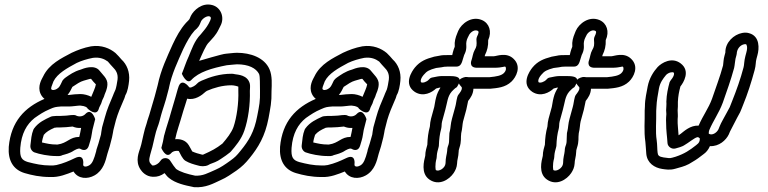

<svg xmlns="http://www.w3.org/2000/svg" viewBox="-20 -753 3332 833"><path d="M332 -198C330 -188 327 -170 324 -159C282 -159 273 -132 230 -126H225C201 -126 184 -130 162 -135C163 -146 167 -159 170 -168C181 -181 194 -189 217 -199C219 -199 222 -199 226 -200H240C258 -200 276 -202 295 -204C307 -199 318 -197 332 -198ZM261 -251C254 -251 247 -250 240 -250H224C220 -250 215 -249 211 -249C208 -249 204 -248 201 -247C175 -235 148 -223 128 -196C127 -194 126 -192 125 -191C116 -169 115 -148 112 -123C110 -108 119 -96 129 -92C151 -84 190 -76 223 -76C244 -74 250 -80 251 -80C262 -83 284 -88 301 -100C317 -109 325 -110 329 -107C332 -105 357 -91 366 -123C370 -138 375 -149 378 -171C379 -179 380 -184 381 -189L393 -236C393 -236 378 -287 351 -259C343 -250 329 -245 314 -250C310 -252 307 -254 299 -254H297C283 -254 272 -251 261 -251ZM328 -295C352 -293 359 -286 360 -282C360 -282 399 -244 409 -282C410 -287 415 -295 419 -304L424 -319C426 -324 431 -331 434 -343C436 -349 445 -365 446 -386C448 -412 424 -430 413 -445C390 -476 340 -455 330 -451C301 -443 281 -428 265 -417C259 -413 256 -409 256 -409C253 -406 251 -404 250 -401C240 -380 238 -374 226 -367C218 -362 205 -360 202 -367C201 -370 204 -381 212 -400C229 -434 270 -457 313 -480C334 -490 358 -497 383 -502C413 -506 433 -497 448 -486C455 -478 463 -468 471 -460C482 -449 493 -434 490 -408C488 -393 484 -372 481 -364C473 -348 473 -344 470 -338C458 -310 444 -278 435 -244L423 -201C420 -188 419 -173 418 -169L407 -130C404 -118 398 -106 397 -96C388 -63 381 -43 366 -35C356 -29 339 -27 341 -41C341 -41 348 -88 305 -67C280 -55 255 -44 225 -37C215 -35 208 -35 199 -35C162 -35 132 -42 101 -50C75 -58 65 -69 68 -112C73 -174 96 -214 130 -241C153 -257 169 -268 195 -279C217 -289 221 -289 244 -291H281C293 -291 318 -295 328 -295ZM376 -333C363 -340 344 -345 329 -345C315 -345 293 -343 279 -341H273C283 -353 287 -362 294 -376C312 -388 328 -399 343 -403C356 -406 370 -412 375 -411C380 -404 389 -394 396 -387C394 -373 383 -351 376 -333ZM173 -324C87 -287 28 -226 18 -116C14 -57 37 -17 87 -2C118 7 153 15 198 15C236 17 271 2 299 -9C319 24 360 25 390 8C429 -14 438 -55 446 -86C449 -97 453 -107 456 -118L466 -157C469 -170 471 -184 472 -189L483 -232C491 -260 504 -291 516 -318C522 -330 523 -339 524 -340C534 -356 538 -383 540 -402C544 -441 530 -474 507 -495C500 -503 489 -516 481 -523C457 -543 421 -559 375 -552C343 -546 317 -536 291 -524C248 -501 193 -476 167 -421C162 -411 141 -379 156 -346C160 -337 166 -330 173 -324Z M1014 -377V-359C1016 -306 1007 -243 993 -202C984 -177 964 -152 945 -130C918 -109 899 -99 861 -82H857C841 -86 827 -90 814 -96C809 -104 805 -114 799 -123C785 -146 760 -151 740 -149C747 -184 760 -218 770 -254L775 -271C779 -286 787 -306 792 -325C826 -317 856 -340 872 -355L878 -359C908 -372 945 -383 984 -383C995 -383 1010 -379 1014 -377ZM723 -89C732 -100 754 -100 756 -97C762 -87 771 -63 785 -55C802 -45 820 -40 839 -35C845 -33 851 -32 857 -32H862C879 -32 887 -39 891 -41C904 -46 921 -51 939 -64C953 -73 967 -83 978 -92L982 -96C1001 -118 1027 -148 1040 -186C1057 -235 1066 -301 1064 -359C1064 -363 1066 -380 1064 -389C1055 -428 1011 -429 1000 -431C991 -433 990 -433 984 -433C935 -433 891 -419 857 -404C853 -403 849 -400 849 -400C836 -395 834 -386 821 -379C805 -370 801 -373 798 -378C798 -378 766 -419 753 -372C752 -368 750 -364 749 -359L742 -334C738 -319 732 -300 727 -283L722 -266C714 -235 702 -203 693 -168C693 -167 692 -166 692 -165C690 -150 684 -125 680 -111C680 -111 700 -62 723 -89ZM844 -489C858 -520 872 -555 886 -569C886 -569 888 -570 888 -571C901 -586 916 -599 929 -626L936 -640C956 -676 939 -721 901 -731C856 -743 820 -708 808 -684L802 -670C800 -667 797 -664 787 -654C762 -626 745 -594 729 -560C705 -506 678 -451 664 -383L651 -334C647 -320 641 -300 636 -283L631 -266C627 -250 621 -237 616 -217C605 -187 600 -154 593 -127L589 -113C584 -95 564 -55 590 -17C596 -8 613 13 643 14C663 15 679 9 694 -2C699 4 705 13 713 19C741 42 782 51 817 58C818 58 820 59 821 59C873 63 907 42 936 29C964 17 985 1 1006 -13C1030 -30 1045 -45 1062 -66C1101 -114 1130 -162 1145 -240C1153 -285 1159 -309 1158 -358C1159 -385 1162 -424 1149 -453C1127 -503 1067 -524 1008 -524C993 -524 966 -520 961 -520C946 -520 846 -489 844 -489ZM964 -470C978 -471 1001 -474 1008 -474C1059 -474 1091 -457 1104 -432C1109 -419 1107 -387 1108 -358C1109 -314 1105 -296 1096 -250C1083 -181 1060 -143 1023 -98C1007 -78 999 -70 978 -55C957 -40 937 -26 916 -17C881 -2 861 11 826 9C792 2 762 -7 744 -20C739 -25 727 -42 719 -55C715 -62 707 -67 698 -67H697C688 -67 680 -62 676 -55C669 -44 655 -35 644 -35C639 -35 641 -35 631 -46C624 -58 629 -72 637 -101L641 -115C649 -146 654 -177 663 -200C669 -215 674 -234 679 -254L684 -271C688 -284 695 -304 700 -322L713 -371V-372C725 -432 751 -486 775 -540C791 -573 806 -600 824 -620C828 -624 840 -632 847 -648L853 -662C861 -675 879 -685 889 -682C893 -681 898 -677 892 -664L885 -650C875 -632 866 -622 851 -604C823 -576 811 -537 799 -509C787 -484 778 -454 769 -433C769 -433 790 -384 810 -406C843 -441 898 -457 964 -470Z M1509 -198C1507 -188 1504 -170 1501 -159C1459 -159 1450 -132 1407 -126H1402C1378 -126 1361 -130 1339 -135C1340 -146 1344 -159 1347 -168C1358 -181 1371 -189 1394 -199C1396 -199 1399 -199 1403 -200H1417C1435 -200 1453 -202 1472 -204C1484 -199 1495 -197 1509 -198ZM1438 -251C1431 -251 1424 -250 1417 -250H1401C1397 -250 1392 -249 1388 -249C1385 -249 1381 -248 1378 -247C1352 -235 1325 -223 1305 -196C1304 -194 1303 -192 1302 -191C1293 -169 1292 -148 1289 -123C1287 -108 1296 -96 1306 -92C1328 -84 1367 -76 1400 -76C1421 -74 1427 -80 1428 -80C1439 -83 1461 -88 1478 -100C1494 -109 1502 -110 1506 -107C1509 -105 1534 -91 1543 -123C1547 -138 1552 -149 1555 -171C1556 -179 1557 -184 1558 -189L1570 -236C1570 -236 1555 -287 1528 -259C1520 -250 1506 -245 1491 -250C1487 -252 1484 -254 1476 -254H1474C1460 -254 1449 -251 1438 -251ZM1505 -295C1529 -293 1536 -286 1537 -282C1537 -282 1576 -244 1586 -282C1587 -287 1592 -295 1596 -304L1601 -319C1603 -324 1608 -331 1611 -343C1613 -349 1622 -365 1623 -386C1625 -412 1601 -430 1590 -445C1567 -476 1517 -455 1507 -451C1478 -443 1458 -428 1442 -417C1436 -413 1433 -409 1433 -409C1430 -406 1428 -404 1427 -401C1417 -380 1415 -374 1403 -367C1395 -362 1382 -360 1379 -367C1378 -370 1381 -381 1389 -400C1406 -434 1447 -457 1490 -480C1511 -490 1535 -497 1560 -502C1590 -506 1610 -497 1625 -486C1632 -478 1640 -468 1648 -460C1659 -449 1670 -434 1667 -408C1665 -393 1661 -372 1658 -364C1650 -348 1650 -344 1647 -338C1635 -310 1621 -278 1612 -244L1600 -201C1597 -188 1596 -173 1595 -169L1584 -130C1581 -118 1575 -106 1574 -96C1565 -63 1558 -43 1543 -35C1533 -29 1516 -27 1518 -41C1518 -41 1525 -88 1482 -67C1457 -55 1432 -44 1402 -37C1392 -35 1385 -35 1376 -35C1339 -35 1309 -42 1278 -50C1252 -58 1242 -69 1245 -112C1250 -174 1273 -214 1307 -241C1330 -257 1346 -268 1372 -279C1394 -289 1398 -289 1421 -291H1458C1470 -291 1495 -295 1505 -295ZM1553 -333C1540 -340 1521 -345 1506 -345C1492 -345 1470 -343 1456 -341H1450C1460 -353 1464 -362 1471 -376C1489 -388 1505 -399 1520 -403C1533 -406 1547 -412 1552 -411C1557 -404 1566 -394 1573 -387C1571 -373 1560 -351 1553 -333ZM1350 -324C1264 -287 1205 -226 1195 -116C1191 -57 1214 -17 1264 -2C1295 7 1330 15 1375 15C1413 17 1448 2 1476 -9C1496 24 1537 25 1567 8C1606 -14 1615 -55 1623 -86C1626 -97 1630 -107 1633 -118L1643 -157C1646 -170 1648 -184 1649 -189L1660 -232C1668 -260 1681 -291 1693 -318C1699 -330 1700 -339 1701 -340C1711 -356 1715 -383 1717 -402C1721 -441 1707 -474 1684 -495C1677 -503 1666 -516 1658 -523C1634 -543 1598 -559 1552 -552C1520 -546 1494 -536 1468 -524C1425 -501 1370 -476 1344 -421C1339 -411 1318 -379 1333 -346C1337 -337 1343 -330 1350 -324Z M1968 -619 1964 -609C1956 -590 1951 -572 1953 -552C1953 -547 1951 -549 1945 -527L1942 -514H1921C1908 -514 1897 -514 1885 -511L1863 -507C1862 -507 1861 -506 1860 -506C1830 -498 1803 -488 1780 -460C1767 -444 1729 -388 1780 -354C1817 -331 1854 -352 1872 -369L1887 -373H1891C1883 -360 1876 -347 1872 -330C1867 -311 1867 -302 1864 -289L1850 -238C1847 -227 1846 -217 1845 -204C1838 -178 1835 -155 1834 -125C1831 -114 1825 -96 1825 -77C1820 -56 1804 -1 1843 26C1885 55 1929 26 1948 -2C1956 -14 1962 -27 1963 -43C1963 -60 1969 -70 1970 -96C1970 -101 1970 -100 1973 -111C1983 -141 1978 -154 1981 -175C1986 -194 1986 -214 1989 -226L2003 -277C2007 -293 2008 -303 2011 -315C2022 -329 2033 -345 2034 -368H2104H2107C2137 -371 2172 -373 2199 -399C2219 -418 2244 -464 2208 -498C2177 -528 2134 -509 2123 -509H2083C2083 -510 2084 -512 2084 -514C2094 -534 2099 -554 2098 -579C2115 -616 2103 -652 2071 -666C2026 -685 1982 -651 1968 -619ZM1924 -423H1896C1889 -423 1884 -422 1877 -421L1862 -418C1851 -416 1848 -416 1841 -408C1831 -397 1814 -392 1807 -396C1805 -398 1802 -409 1818 -428C1832 -445 1843 -450 1872 -458L1895 -461C1903 -463 1911 -464 1921 -464H1960C1980 -464 1984 -482 1989 -499L1994 -515C1995 -517 2005 -533 2003 -557C2002 -567 2004 -579 2009 -589L2014 -599C2018 -609 2035 -626 2051 -620C2055 -618 2059 -617 2054 -604L2050 -595C2048 -591 2047 -586 2047 -582C2049 -556 2048 -551 2039 -535C2032 -523 2030 -504 2026 -493C2026 -493 2011 -459 2050 -459H2123C2163 -459 2169 -467 2173 -463C2176 -460 2178 -447 2165 -435C2154 -425 2135 -421 2103 -418H2014C2008 -419 2004 -419 1999 -419C1999 -419 1982 -416 1974 -407C1972 -423 1945 -423 1924 -423ZM1971 -391C1973 -387 1976 -382 1982 -376C1986 -372 1984 -362 1974 -349L1968 -341C1966 -338 1965 -335 1964 -332C1959 -313 1959 -303 1955 -289L1941 -238C1935 -217 1935 -197 1932 -186C1930 -179 1929 -174 1929 -160C1928 -140 1929 -136 1926 -126C1924 -121 1920 -111 1920 -98C1919 -84 1913 -70 1913 -45C1912 -23 1883 -7 1871 -15C1870 -15 1866 -37 1874 -66C1875 -70 1875 -77 1875 -77C1876 -91 1879 -100 1883 -115C1883 -117 1884 -119 1884 -120C1885 -149 1888 -172 1894 -194C1897 -205 1895 -215 1898 -226L1912 -277C1921 -309 1921 -334 1940 -356L1949 -365C1953 -369 1957 -372 1962 -375C1962 -375 1967 -382 1971 -391Z M2478 -619 2474 -609C2466 -590 2461 -572 2463 -552C2463 -547 2461 -549 2455 -527L2452 -514H2431C2418 -514 2407 -514 2395 -511L2373 -507C2372 -507 2371 -506 2370 -506C2340 -498 2313 -488 2290 -460C2277 -444 2239 -388 2290 -354C2327 -331 2364 -352 2382 -369L2397 -373H2401C2393 -360 2386 -347 2382 -330C2377 -311 2377 -302 2374 -289L2360 -238C2357 -227 2356 -217 2355 -204C2348 -178 2345 -155 2344 -125C2341 -114 2335 -96 2335 -77C2330 -56 2314 -1 2353 26C2395 55 2439 26 2458 -2C2466 -14 2472 -27 2473 -43C2473 -60 2479 -70 2480 -96C2480 -101 2480 -100 2483 -111C2493 -141 2488 -154 2491 -175C2496 -194 2496 -214 2499 -226L2513 -277C2517 -293 2518 -303 2521 -315C2532 -329 2543 -345 2544 -368H2614H2617C2647 -371 2682 -373 2709 -399C2729 -418 2754 -464 2718 -498C2687 -528 2644 -509 2633 -509H2593C2593 -510 2594 -512 2594 -514C2604 -534 2609 -554 2608 -579C2625 -616 2613 -652 2581 -666C2536 -685 2492 -651 2478 -619ZM2434 -423H2406C2399 -423 2394 -422 2387 -421L2372 -418C2361 -416 2358 -416 2351 -408C2341 -397 2324 -392 2317 -396C2315 -398 2312 -409 2328 -428C2342 -445 2353 -450 2382 -458L2405 -461C2413 -463 2421 -464 2431 -464H2470C2490 -464 2494 -482 2499 -499L2504 -515C2505 -517 2515 -533 2513 -557C2512 -567 2514 -579 2519 -589L2524 -599C2528 -609 2545 -626 2561 -620C2565 -618 2569 -617 2564 -604L2560 -595C2558 -591 2557 -586 2557 -582C2559 -556 2558 -551 2549 -535C2542 -523 2540 -504 2536 -493C2536 -493 2521 -459 2560 -459H2633C2673 -459 2679 -467 2683 -463C2686 -460 2688 -447 2675 -435C2664 -425 2645 -421 2613 -418H2524C2518 -419 2514 -419 2509 -419C2509 -419 2492 -416 2484 -407C2482 -423 2455 -423 2434 -423ZM2481 -391C2483 -387 2486 -382 2492 -376C2496 -372 2494 -362 2484 -349L2478 -341C2476 -338 2475 -335 2474 -332C2469 -313 2469 -303 2465 -289L2451 -238C2445 -217 2445 -197 2442 -186C2440 -179 2439 -174 2439 -160C2438 -140 2439 -136 2436 -126C2434 -121 2430 -111 2430 -98C2429 -84 2423 -70 2423 -45C2422 -23 2393 -7 2381 -15C2380 -15 2376 -37 2384 -66C2385 -70 2385 -77 2385 -77C2386 -91 2389 -100 2393 -115C2393 -117 2394 -119 2394 -120C2395 -149 2398 -172 2404 -194C2407 -205 2405 -215 2408 -226L2422 -277C2431 -309 2431 -334 2450 -356L2459 -365C2463 -369 2467 -372 2472 -375C2472 -375 2477 -382 2481 -391Z M2924 -166C2923 -188 2919 -213 2920 -236C2922 -257 2920 -253 2920 -274L2921 -291V-311C2922 -335 2926 -356 2932 -378C2945 -394 2977 -445 2933 -478C2895 -507 2851 -481 2833 -462C2815 -442 2797 -414 2790 -378C2786 -352 2778 -326 2778 -291L2777 -273V-271C2778 -229 2773 -184 2780 -137C2782 -123 2782 -103 2784 -85C2788 -45 2820 -25 2853 -20C2868 -18 2886 -14 2910 -21L2924 -25C2943 -30 2963 -36 2985 -51C3001 -60 3017 -72 3031 -83C3044 -92 3053 -103 3060 -119C3100 -117 3130 -145 3142 -170L3147 -182C3157 -203 3167 -219 3178 -242L3191 -266C3196 -278 3200 -287 3204 -298C3223 -344 3240 -397 3254 -449C3260 -470 3258 -485 3262 -498L3266 -513C3274 -541 3278 -596 3230 -609C3221 -612 3210 -612 3200 -610C3163 -603 3127 -569 3127 -527V-525L3123 -510C3119 -496 3119 -484 3117 -469C3104 -420 3085 -372 3069 -324C3054 -283 3030 -252 3011 -208C2975 -210 2947 -183 2934 -173ZM3055 -173C3055 -178 3055 -183 3057 -188C3074 -229 3099 -262 3116 -308C3133 -357 3150 -403 3165 -458C3168 -471 3169 -490 3171 -498L3175 -513C3176 -517 3177 -522 3177 -526C3180 -544 3193 -558 3209 -561C3213 -562 3216 -561 3217 -561C3217 -561 3226 -553 3218 -525L3214 -510C3208 -488 3209 -471 3206 -461C3193 -411 3175 -361 3157 -316C3153 -307 3150 -297 3146 -288L3133 -264C3123 -244 3109 -223 3101 -202L3097 -192C3089 -176 3069 -164 3055 -173ZM2870 -220C2870 -184 2874 -165 2876 -132C2877 -117 2894 -104 2911 -109C2920 -112 2938 -115 2952 -125L2963 -132C2988 -149 3005 -163 3012 -156C3013 -155 3015 -154 3016 -153C3017 -142 3014 -133 3000 -123C2972 -101 2950 -86 2911 -73L2897 -69C2884 -65 2878 -68 2859 -70C2839 -73 2834 -79 2833 -91C2831 -105 2832 -124 2829 -145C2823 -182 2828 -227 2827 -272L2828 -289C2829 -316 2834 -341 2839 -370C2844 -395 2856 -411 2870 -428C2881 -439 2898 -442 2903 -438C2905 -436 2907 -425 2891 -406C2889 -403 2886 -399 2885 -396C2878 -370 2872 -344 2871 -312C2871 -306 2872 -301 2871 -293L2870 -275C2870 -268 2871 -260 2871 -258C2870 -250 2870 -244 2870 -244C2869 -237 2870 -227 2870 -220Z"/></svg>

Font: Dictator
Style: Stencil
Weight: 500
Version: Version MIL.1277